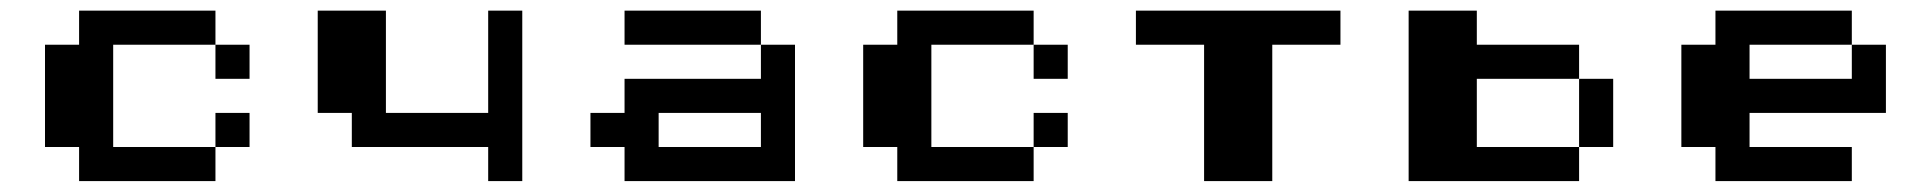

<svg xmlns="http://www.w3.org/2000/svg" viewBox="-20 -332 3540 352"><path d="M125 -312.5H375V-250H187.5V-62.5H375V0H125V-62.5H62.5V-250H125ZM375 -250H437.5V-187.5H375ZM375 -125H437.5V-62.5H375Z M562.5 -312.5H687.5V-125H875V-312.5H937.5V0H875V-62.5H625V-125H562.5Z M1125 -312.5H1375V-250H1125ZM1375 -250H1437.5V0H1125V-62.5H1062.5V-125H1125V-187.5H1375ZM1375 -125H1187.5V-62.5H1375Z M1625 -312.5H1875V-250H1687.5V-62.5H1875V0H1625V-62.5H1562.5V-250H1625ZM1875 -250H1937.5V-187.5H1875ZM1875 -125H1937.5V-62.5H1875Z M2062.5 -312.5H2437.5V-250H2312.5V0H2187.5V-250H2062.5Z M2562.5 -312.5H2687.5V-250H2875V-187.5H2687.5V-62.5H2875V0H2562.5ZM2875 -187.5H2937.5V-62.5H2875Z M3125 -312.5H3375V-250H3187.5V-187.5H3375V-250H3437.5V-125H3187.5V-62.5H3375V0H3125V-62.5H3062.5V-250H3125Z"/></svg>

Font: Half Eighties
Style: Regular
Weight: 400
Monospace: yes
Designer: Jayvee Enaguas (HarvettFox96)
Version: 20191127.01dev02